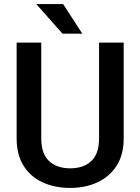

<svg xmlns="http://www.w3.org/2000/svg" viewBox="-20 -922 694 952"><path d="M471.2 -710.9H593.3V-235.8Q593.3 -154.8 558.1 -100.1Q522.9 -45.4 462.9 -17.8Q402.8 9.8 328.1 9.8Q251.5 9.8 191.4 -17.8Q131.3 -45.4 96.9 -100.1Q62.5 -154.8 62.5 -235.8V-710.9H184.6V-235.8Q184.6 -159.2 223.4 -123.3Q262.2 -87.4 328.1 -87.4Q394 -87.4 432.6 -123.3Q471.2 -159.2 471.2 -235.8ZM293 -901.9 388.2 -754.9H290L159.7 -901.9Z"/></svg>

Font: Vazirmatn UI FD Medium
Style: Regular
Weight: 500
Designer: Saber Rastikerdar
Foundry: Saber Rastikerdar
Version: Version 33.003